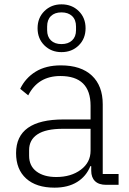

<svg xmlns="http://www.w3.org/2000/svg" viewBox="-20 -851 595 884"><path d="M153 -721Q153 -769 184.5 -800Q216 -831 263 -831Q311 -831 342.5 -800Q374 -769 374 -721Q374 -673 342.5 -642Q311 -611 263 -611Q216 -611 184.5 -642Q153 -673 153 -721ZM330 -712V-729Q330 -760 312 -777Q294 -794 263 -794Q232 -794 214.5 -777Q197 -760 197 -729V-712Q197 -682 214.5 -665Q232 -648 263 -648Q294 -648 312 -665Q330 -682 330 -712ZM54 -146Q54 -301 272 -301H397V-364Q397 -501 258 -501Q155 -501 110 -412L73 -442Q97 -492 144 -521Q191 -550 260 -550Q353 -550 403 -503Q453 -456 453 -371V-50H526V0H469Q435 0 417.5 -17Q400 -34 400 -65V-86H396Q377 -39 335 -13Q293 13 231 13Q147 13 100.5 -29Q54 -71 54 -146ZM397 -157V-258H270Q191 -258 152.5 -232.5Q114 -207 114 -160V-134Q114 -87 148 -61.5Q182 -36 239 -36Q307 -36 352 -69.5Q397 -103 397 -157Z"/></svg>

Font: IBM Plex Sans JP Light
Style: Regular
Weight: 300
Designer: Mike Abbink; Paul van der Laan; Pieter van Rosmalen; Wujin Sim; Yejin Wi; Jinhee Kim; Boomi Park; Yona Kim; Kichan Ma
Foundry: Sandoll Inc.
Version: Version 1.002